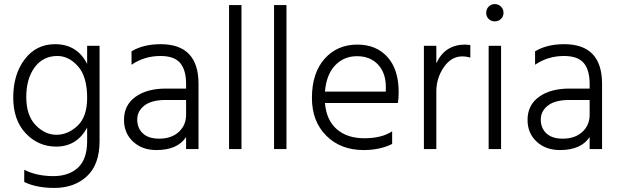

<svg xmlns="http://www.w3.org/2000/svg" viewBox="-20 -732 3047 943"><path d="M469 -39Q469 76 407 133.5Q345 191 247 191Q160 191 99 162V102Q161 133 242 133Q318 133 363 91.5Q408 50 408 -39V-105Q357 -12 256 -12Q168 -12 106.5 -77Q45 -142 45 -253Q45 -367 101.5 -441Q158 -515 250 -515Q359 -515 408 -418V-507H469ZM109 -256Q109 -165 155 -117.5Q201 -70 257 -70Q314 -70 361 -114.5Q408 -159 408 -251Q408 -356 363 -406.5Q318 -457 262 -457Q191 -457 150 -401Q109 -345 109 -256Z M762 -51Q822 -51 858 -84Q894 -117 894 -168V-241H795Q724 -241 689 -213.5Q654 -186 654 -145Q654 -103 681.5 -77Q709 -51 762 -51ZM894 -59Q852 5 748 5Q678 5 633.5 -36.5Q589 -78 589 -143Q589 -216 645.5 -256.5Q702 -297 795 -297H894V-320Q894 -388 865 -422.5Q836 -457 768 -457Q689 -457 626 -414V-480Q684 -515 769 -515Q955 -515 955 -320V0H894Z M1166 0H1105V-707H1166Z M1387 0H1326V-707H1387Z M1906 -25Q1846 5 1766 5Q1653 5 1582.5 -65.5Q1512 -136 1512 -251Q1512 -373 1574 -443Q1636 -513 1735 -513Q1828 -513 1883 -452Q1938 -391 1938 -280Q1938 -246 1934 -226H1576Q1583 -142 1634 -97.5Q1685 -53 1769 -53Q1855 -53 1906 -87ZM1733 -456Q1669 -456 1626 -411Q1583 -366 1576 -282H1875V-305Q1875 -374 1836.5 -415Q1798 -456 1733 -456Z M2123 0H2062V-507H2123V-421Q2165 -513 2265 -513Q2272 -513 2290 -511V-449Q2270 -455 2250 -455Q2196 -455 2159.5 -401.5Q2123 -348 2123 -283Z M2441 0H2380V-507H2441ZM2440.5 -699.5Q2453 -687 2453 -669Q2453 -651 2440.5 -639Q2428 -627 2410 -627Q2392 -627 2380 -639Q2368 -651 2368 -669Q2368 -687 2380 -699.5Q2392 -712 2410 -712Q2428 -712 2440.5 -699.5Z M2744 -51Q2804 -51 2840 -84Q2876 -117 2876 -168V-241H2777Q2706 -241 2671 -213.5Q2636 -186 2636 -145Q2636 -103 2663.5 -77Q2691 -51 2744 -51ZM2876 -59Q2834 5 2730 5Q2660 5 2615.5 -36.5Q2571 -78 2571 -143Q2571 -216 2627.5 -256.5Q2684 -297 2777 -297H2876V-320Q2876 -388 2847 -422.5Q2818 -457 2750 -457Q2671 -457 2608 -414V-480Q2666 -515 2751 -515Q2937 -515 2937 -320V0H2876Z"/></svg>

Font: Hind Guntur Light
Style: Regular
Weight: 300
Designer: Manushi Parikh, Hitesh Malaviya
Foundry: Indian Type Foundry
Version: Version 1.002;PS 1.0;hotconv 1.0.86;makeotf.lib2.5.63406; tt